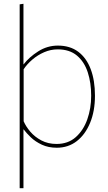

<svg xmlns="http://www.w3.org/2000/svg" viewBox="-20 -771 570 1015"><path d="M84 224V-748L104 -751V-431H105Q134 -469 182 -499.5Q230 -530 286 -530Q350 -530 393.5 -497.5Q437 -465 459.5 -405.5Q482 -346 482 -265Q482 -184 456.5 -122Q431 -60 386 -25Q341 10 280 10Q236 10 201.5 -6Q167 -22 143 -45Q119 -68 105 -87H104V224ZM279 -10Q340 -10 380.5 -46Q421 -82 441.5 -140Q462 -198 462 -265Q462 -333 444 -388.5Q426 -444 387 -477Q348 -510 285 -510Q248 -510 213.5 -495Q179 -480 151 -456Q123 -432 105 -405V-130Q117 -102 140.5 -74.5Q164 -47 199 -28.5Q234 -10 279 -10Z"/></svg>

Font: Murecho Thin
Style: Regular
Weight: 100
Designer: Neil Summerour
Foundry: Positype
Version: Version 1.010